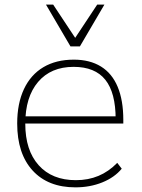

<svg xmlns="http://www.w3.org/2000/svg" viewBox="-20 -806 616 834"><path d="M54.7 -269.5Q54.7 -356.4 84 -418.9Q113.3 -481.4 168.5 -514.2Q223.6 -546.9 300.8 -546.9Q370.1 -546.9 418.5 -517.1Q466.8 -487.3 491.2 -428.7Q515.6 -370.1 515.6 -285.2V-269.5H72.3V-300.8H502.9L482.4 -288.1Q482.4 -403.3 437.5 -459.5Q392.6 -515.6 299.8 -515.6Q201.2 -515.6 145.5 -450.2Q89.8 -384.8 89.8 -268.6Q89.8 -153.3 147.9 -88.4Q206.1 -23.4 309.6 -23.4Q363.3 -23.4 407.7 -42Q452.1 -60.5 489.3 -98.6L508.8 -73.2Q477.5 -35.2 424.3 -13.7Q371.1 7.8 307.6 7.8Q188.5 7.8 121.6 -65.4Q54.7 -138.7 54.7 -269.5ZM179.7 -786.1H210.9L306.6 -641.6L402.3 -786.1H433.6L327.1 -604.5H286.1Z"/></svg>

Font: Min Sans VF VF
Style: Regular
Weight: 400
Designer: Jinseong-Kim, NotoSansCJK, Nunito
Foundry: Jinseong-Kim
Version: Version 1.420;Glyphs 3.1.2 (3151)